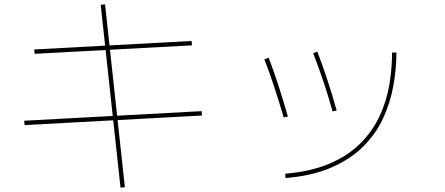

<svg xmlns="http://www.w3.org/2000/svg" viewBox="-20 -802 2040 881"><path d="M859 -614 861 -594 139 -555 137 -575ZM905 -292 907 -272 93 -228 91 -248ZM553 57 533 59 442 -780 462 -782Z M1290 15 1289 -5Q1407 -15 1491.5 -51Q1576 -87 1632 -142.5Q1688 -198 1720.5 -266.5Q1753 -335 1766 -410.5Q1779 -486 1779 -561H1799Q1799 -486 1785 -408.5Q1771 -331 1738 -259.5Q1705 -188 1647 -130Q1589 -72 1501 -33.5Q1413 5 1290 15ZM1282 -263Q1261 -333 1240 -398Q1219 -463 1193 -530L1213 -537Q1239 -468 1260.5 -401Q1282 -334 1301 -267ZM1506 -291Q1487 -359 1465.5 -423.5Q1444 -488 1417 -558L1436 -565Q1462 -498 1484 -430Q1506 -362 1525 -295Z"/></svg>

Font: Murecho Thin Thin
Style: Regular
Weight: 250
Version: Version 1.010